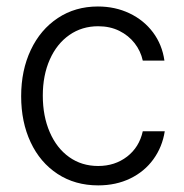

<svg xmlns="http://www.w3.org/2000/svg" viewBox="-20 -558 565 589"><path d="M44.9 -262.7Q44.9 -342.3 74.5 -404.8Q104 -467.3 157.5 -502.7Q210.9 -538.1 280.3 -538.1Q333.5 -538.1 377.4 -517.1Q421.4 -496.1 449.5 -458.5Q477.5 -420.9 484.4 -372.1H418Q411.6 -401.4 393.1 -425.3Q374.5 -449.2 345.9 -463.4Q317.4 -477.5 281.2 -477.5Q231.4 -477.5 192.9 -450.7Q154.3 -423.8 132.8 -375.5Q111.3 -327.1 111.3 -264.6Q111.3 -201.7 132.6 -152.6Q153.8 -103.5 192.1 -76.2Q230.5 -48.8 281.2 -48.8Q332.5 -48.8 369.9 -77.6Q407.2 -106.4 418 -155.3H485.4Q478 -107.4 450.7 -69.6Q423.3 -31.7 379.6 -10.5Q335.9 10.7 281.2 10.7Q210.4 10.7 156.7 -24.4Q103 -59.6 74 -121.6Q44.9 -183.6 44.9 -262.7Z"/></svg>

Font: Pretendard Std Light
Style: Regular
Weight: 300
Designer: Base glyphs from Inter by Rasmus Andersson; Hangeul glyphs from Noto Sans CJK(Source Han Sans) by Jang Soo-young and Kan
Foundry: Kil Hyung-jin
Version: Version 1.309